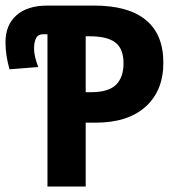

<svg xmlns="http://www.w3.org/2000/svg" viewBox="-20 -679 640 699"><path d="M574.7 -450.7Q574.7 -348.6 510 -290.5Q445.3 -232.4 328.6 -232.4H292V0H152.8V-554.2H134.8Q104 -554.2 104 -500.5Q104 -475.6 119.1 -435.1L14.6 -426.8Q0 -478 0 -524.9Q0 -587.9 39.8 -623.3Q79.6 -658.7 153.3 -658.7H322.8Q446.8 -658.7 510.7 -606.4Q574.7 -554.2 574.7 -450.7ZM429.7 -448.2Q429.7 -501.5 400.1 -524.2Q370.6 -546.9 306.6 -546.9H292V-343.3H310.5Q374.5 -343.3 402.1 -370.1Q429.7 -397 429.7 -448.2Z"/></svg>

Font: Cousine
Style: Bold
Weight: 700
Monospace: yes
Designer: Steve Matteson
Foundry: Ascender Corporation
Version: Version 1.20